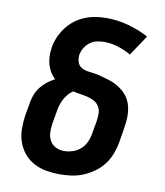

<svg xmlns="http://www.w3.org/2000/svg" viewBox="-84 -814 768 891"><g transform="rotate(10 300.0 -368.0)"><path d="M257 8Q225 8 193.5 2.5Q162 -3 135 -17.5Q108 -32 88.5 -55.5Q69 -79 59 -108Q49 -137 48.5 -169Q48 -201 53 -234L64 -297Q67 -316 74.5 -335Q82 -354 95 -370.5Q108 -387 124.5 -400Q141 -413 160 -423Q147 -435 137 -451.5Q127 -468 122 -486.5Q117 -505 116.5 -525Q116 -545 119 -565Q123 -590 133.5 -614.5Q144 -639 160.5 -661Q177 -683 198.5 -699.5Q220 -716 245 -726Q270 -736 295 -740Q320 -744 345 -744Q400 -744 450.5 -730Q501 -716 546 -692L482 -596Q454 -612 421.5 -622.5Q389 -633 354 -633Q337 -633 319.5 -629Q302 -625 287.5 -614Q273 -603 263.5 -587Q254 -571 251 -554Q249 -537 254 -520.5Q259 -504 273.5 -495.5Q288 -487 305.5 -485Q323 -483 340 -480Q357 -477 373 -472.5Q389 -468 405.5 -463Q422 -458 436.5 -450.5Q451 -443 464 -433.5Q477 -424 488 -411.5Q499 -399 506 -384Q513 -369 516.5 -352.5Q520 -336 520.5 -318.5Q521 -301 519 -283.5Q517 -266 514 -248L504 -186Q499 -159 489 -132Q479 -105 461 -81Q443 -57 418.5 -39.5Q394 -22 367.5 -11Q341 0 313 4Q285 8 257 8ZM258 -102Q278 -102 298.5 -108.5Q319 -115 335.5 -129.5Q352 -144 361 -164Q370 -184 373 -204L384 -266Q387 -284 386.5 -302Q386 -320 377 -334.5Q368 -349 353 -357Q338 -365 321 -369Q304 -373 286.5 -375.5Q269 -378 253 -382Q239 -373 229 -361Q219 -349 212 -335.5Q205 -322 200.5 -307.5Q196 -293 194 -279L183 -216Q180 -195 181 -174.5Q182 -154 191.5 -137Q201 -120 219 -111Q237 -102 258 -102Z"/></g></svg>

Font: Iosevka Aile Extrabold
Style: Italic
Weight: 800
Italic angle: -9°
Designer: Belleve Invis
Foundry: Belleve Invis
Version: Version 31.1.0; ttfautohint (v1.8.4)